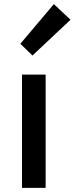

<svg xmlns="http://www.w3.org/2000/svg" viewBox="-20 -914 363 934"><path d="M87 0H202V-551H87ZM138 -644 323 -818 242 -894 79 -701Z"/></svg>

Font: Noto Sans CJK SC Medium
Style: Regular
Weight: 500
Designer: Ryoko NISHIZUKA 西塚涼子 (kana, bopomofo & ideographs); Paul D. Hunt (Latin, Greek & Cyrillic); Sandoll Communications 산돌커뮤니
Foundry: Adobe
Version: Version 2.004;hotconv 1.0.118;makeotfexe 2.5.65603